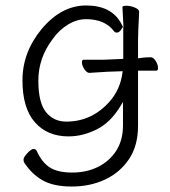

<svg xmlns="http://www.w3.org/2000/svg" viewBox="-20 -506 620 701"><path d="M380 -135Q419 -179 427 -240L428 -246L371 -244L307 -240H306Q297 -240 288 -253.5Q279 -267 279 -279Q279 -288 286 -288H360L430 -291V-407L431 -405L427 -480Q427 -485 441.5 -485Q456 -485 472 -478.5Q488 -472 488 -463V-462Q484 -384 484 -360V-293Q499 -295 506 -296Q522 -297 529 -297H530Q540 -297 548.5 -283.5Q557 -270 557 -257Q557 -248 550 -248H484V-47Q484 26 451 75Q418 124 363.5 149.5Q309 175 242 175Q175 175 135 152Q95 129 68 87Q66 84 66 76Q66 68 80 53Q94 38 102.5 38Q111 38 114 45Q133 87 162 105.5Q191 124 243.5 124Q296 124 337.5 103.5Q379 83 404 45Q429 6 429 -48V-134L420 -119Q384 -59 333 -33.5Q282 -8 230 -8Q153 -8 107.5 -59.5Q62 -111 62 -213Q62 -315 132 -400Q204 -486 294.5 -486Q385 -486 421 -423L429 -408L421 -396Q414 -387 407 -387Q400 -387 397 -391Q364 -436 294 -436Q261 -436 228.5 -416.5Q196 -397 172 -363Q120 -294 120 -212Q120 -131 148 -96.5Q176 -62 222 -62Q315 -62 380 -135ZM430 -403V-405L429 -404Z"/></svg>

Font: Moon Stars Kai T Light
Style: Regular
Weight: 300
Designer: GuiWonder
Version: Version 1.101